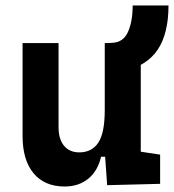

<svg xmlns="http://www.w3.org/2000/svg" viewBox="-20 -676 640 706"><path d="M410.6 -406.7 374 -517.6 393.6 -518.6Q433.6 -520.5 450.7 -558.8Q467.8 -597.2 467.8 -655.8H599.6Q599.6 -553.2 560.1 -493.7Q520.5 -434.1 430.2 -411.6ZM217.8 9.8Q144 9.8 103.5 -38.8Q63 -87.4 63 -175.8V-517.6H195.3V-208.5Q195.3 -164.1 215.6 -139.9Q235.8 -115.7 271.5 -115.7Q317.9 -115.7 341.6 -151.6Q365.2 -187.5 365.2 -272L391.6 -99.6H351.6Q339.4 -46.9 304.2 -18.6Q269 9.8 217.8 9.8ZM374 4.9 365.2 -119.1V-210H497.6V-118.2L568.8 -107.4V0ZM365.2 -146.5V-517.6H497.6V-175.8Z"/></svg>

Font: Cascadia Code PL
Style: Regular
Weight: 400
Monospace: yes
Designer: Aaron Bell
Foundry: Saja Typeworks
Version: Version 2102.003